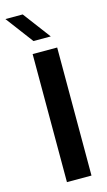

<svg xmlns="http://www.w3.org/2000/svg" viewBox="-154 -827 483 869"><g transform="rotate(-15 87.5 -392.5)"><path d="M46 0V-600H161V0ZM-32 -785H49L146 -656H65Z"/></g></svg>

Font: Big Shoulders Text
Style: Bold
Weight: 700
Designer: Patric King
Foundry: XO Type Co
Version: Version 1.000; ttfautohint (v1.8.2)